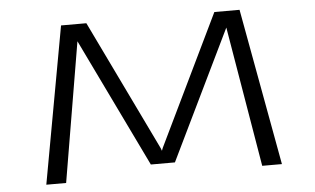

<svg xmlns="http://www.w3.org/2000/svg" viewBox="-50 -777 1399 854"><g transform="rotate(-5 650.0 -350.0)"><path d="M123.5 0 250.5 -700H363.5L644.5 -117.5L649 -105.5L653.5 -117.5L935 -700H1047.5L1175.5 0H1087.5L982 -626.5L702 -49H594.5L317 -623.5L212 0Z"/></g></svg>

Font: Trispace Expanded Light
Style: Regular
Weight: 300
Width: 7
Designer: Tyler Finck
Foundry: Etcetera Type Company
Version: Version 1.210; ttfautohint (v1.8.3)